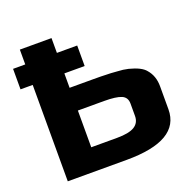

<svg xmlns="http://www.w3.org/2000/svg" viewBox="-117 -769 900 889"><g transform="rotate(-20 333.5 -324.5)"><path d="M10 -576H70V-649H226V-576H326V-475H226V-404H342Q388 -404 403 -403Q426 -403 460 -400Q488 -399 513 -393Q572 -378 592 -353Q622 -319 622 -268V-154Q622 0 360 0H70V-475H10ZM355 -292H226V-111H353Q412 -111 439 -127.5Q466 -144 466 -178V-239Q466 -270 440 -281Q414 -292 355 -292Z"/></g></svg>

Font: Play
Style: Bold
Weight: 700
Designer: Jonas Hecksher (Cyrillic expansion: Cyreal)
Foundry: Jonas Hecksher, Playtype, e-types AS
Version: Version 2.101; ttfautohint (v1.5.65-e2d9)